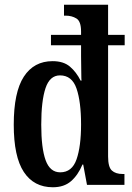

<svg xmlns="http://www.w3.org/2000/svg" viewBox="-20 -780 558 810"><path d="M203 10Q123 10 80.5 -54.5Q38 -119 38 -254Q38 -391 80.5 -456.5Q123 -522 202 -522Q248 -522 275 -499Q302 -476 320 -440H324Q323 -446 323 -464.5Q323 -483 322.5 -505Q322 -527 322 -543V-589H195V-633H322V-647Q322 -690 302.5 -702Q283 -714 257 -714H250V-760H436V-633H506V-589H436V-120Q436 -75 452 -60.5Q468 -46 497 -46H505V0H347L331 -86H328Q309 -41 279.5 -15.5Q250 10 203 10ZM234 -53Q284 -53 303 -108Q322 -163 322 -255Q322 -350 303 -406Q284 -462 233 -462Q190 -462 172 -408Q154 -354 154 -254Q154 -155 172.5 -104Q191 -53 234 -53Z"/></svg>

Font: Noto Serif Khmer ExtraCondensed SemiBold
Style: Regular
Weight: 600
Width: 2
Designer: Danh Hong and the Monotype Design Team
Foundry: Monotype Imaging Inc.
Version: Version 2.004; ttfautohint (v1.8.4.7-5d5b)